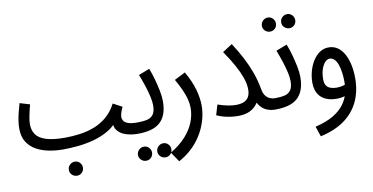

<svg xmlns="http://www.w3.org/2000/svg" viewBox="-78 -816 2453 1263"><g transform="rotate(-10 1148.5 -185.0)"><path d="M350 207Q330 207 316 193.5Q302 180 302 161Q302 141 316 127Q330 113 350 113Q369 113 382.5 127Q396 141 396 160Q396 180 382.5 193.5Q369 207 350 207Z M288 21 314 -53Q365 -53 415 -60Q465 -67 511 -84.5Q557 -102 596 -135Q635 -168 662 -220L722 -188Q710 -161 706 -146.5Q702 -132 702 -121Q702 -110 709.5 -97.5Q717 -85 738.5 -77Q760 -69 801 -69Q822 -69 831.5 -60Q841 -51 841 -34Q841 -18 830.5 -6.5Q820 5 791 5Q750 5 714 -6Q678 -17 657 -42Q636 -67 641 -108L669 -113Q639 -71 594.5 -45Q550 -19 497.5 -4.5Q445 10 391 15.5Q337 21 288 21ZM288 21Q241 21 194.5 12Q148 3 110.5 -18Q73 -39 50.5 -74.5Q28 -110 28 -164Q28 -191 32.5 -219.5Q37 -248 44.5 -276Q52 -304 59 -329L126 -309Q122 -296 116.5 -273Q111 -250 106.5 -225Q102 -200 102 -179Q102 -141 121 -112.5Q140 -84 186.5 -68.5Q233 -53 314 -53L334 -11Z M944 189Q924 189 910 175.5Q896 162 896 143Q896 123 910 109Q924 95 944 95Q963 95 976.5 109Q990 123 990 142Q990 162 976.5 175.5Q963 189 944 189ZM815 189Q795 189 781 175.5Q767 162 767 143Q767 123 781 109Q795 95 815 95Q834 95 847.5 109Q861 123 861 142Q861 162 847.5 175.5Q834 189 815 189Z M791 5 801 -69Q840 -69 867 -75.5Q894 -82 908 -102.5Q922 -123 922 -163Q922 -188 914 -223Q906 -258 893 -297.5Q880 -337 865 -375L938 -403Q951 -371 962.5 -330Q974 -289 982 -249Q990 -209 990 -179Q990 -129 977 -94Q964 -59 939 -37Q914 -15 876.5 -5Q839 5 791 5Z M1027 230 983 165Q1046 127 1085.5 83Q1125 39 1143.5 -8.5Q1162 -56 1162 -103Q1162 -130 1154.5 -160Q1147 -190 1131.5 -225Q1116 -260 1092 -302L1165 -339Q1204 -270 1220 -212.5Q1236 -155 1236 -106Q1236 -67 1227 -28Q1218 11 1200.5 48.5Q1183 86 1157.5 119.5Q1132 153 1099 181Q1066 209 1027 230Z M1458 -70Q1490 -70 1511.5 -78.5Q1533 -87 1544.5 -106.5Q1556 -126 1556 -158Q1556 -170 1553 -190.5Q1550 -211 1538.5 -243Q1527 -275 1502.5 -320.5Q1478 -366 1436 -427L1501 -469Q1537 -414 1564 -362Q1591 -310 1610.5 -256Q1630 -202 1641 -140Q1646 -113 1658.5 -97.5Q1671 -82 1687 -75.5Q1703 -69 1719 -69Q1740 -69 1749.5 -60Q1759 -51 1759 -34Q1759 -18 1748.5 -6.5Q1738 5 1709 5Q1680 5 1655 -5Q1630 -15 1611.5 -36.5Q1593 -58 1583 -93L1605 -80Q1593 -53 1573.5 -34.5Q1554 -16 1526.5 -6Q1499 4 1460 4Q1438 4 1412 0.5Q1386 -3 1361.5 -10Q1337 -17 1319 -26L1339 -94Q1371 -83 1402 -76.5Q1433 -70 1458 -70Z M1894 -506Q1874 -506 1860 -519.5Q1846 -533 1846 -552Q1846 -572 1860 -586Q1874 -600 1894 -600Q1913 -600 1926.5 -586Q1940 -572 1940 -553Q1940 -533 1926.5 -519.5Q1913 -506 1894 -506ZM1765 -506Q1745 -506 1731 -519.5Q1717 -533 1717 -552Q1717 -572 1731 -586Q1745 -600 1765 -600Q1784 -600 1797.5 -586Q1811 -572 1811 -553Q1811 -533 1797.5 -519.5Q1784 -506 1765 -506Z M1709 5 1719 -69Q1758 -69 1785 -75.5Q1812 -82 1826 -102.5Q1840 -123 1840 -163Q1840 -188 1832 -223Q1824 -258 1811 -297.5Q1798 -337 1783 -375L1856 -403Q1869 -371 1880.5 -330Q1892 -289 1900 -249Q1908 -209 1908 -179Q1908 -129 1895 -94Q1882 -59 1857 -37Q1832 -15 1794.5 -5Q1757 5 1709 5Z M1973 230 1950 162Q2025 144 2071.5 116Q2118 88 2143.5 53.5Q2169 19 2178.5 -19Q2188 -57 2188 -95Q2188 -128 2184 -158Q2180 -188 2171.5 -212Q2163 -236 2149.5 -249.5Q2136 -263 2118 -263Q2102 -263 2087 -247Q2072 -231 2062.5 -202.5Q2053 -174 2053 -136Q2053 -109 2063.5 -94Q2074 -79 2092 -73Q2110 -67 2131 -67Q2151 -67 2171 -71.5Q2191 -76 2205 -85L2209 -22Q2193 -7 2168 -1Q2143 5 2122 5Q2081 5 2053.5 -6Q2026 -17 2009.5 -35.5Q1993 -54 1986 -77.5Q1979 -101 1979 -125Q1979 -164 1989 -201.5Q1999 -239 2018.5 -270Q2038 -301 2064.5 -319Q2091 -337 2124 -337Q2159 -337 2185 -318.5Q2211 -300 2228 -268Q2245 -236 2253.5 -195Q2262 -154 2262 -108Q2262 -20 2229.5 48.5Q2197 117 2133 163Q2069 209 1973 230Z"/></g></svg>

Font: Noto Sans Arabic ExtraCondensed
Style: Regular
Weight: 400
Width: 2
Designer: Monotype Design Team, Nadine Chahine, Nizar Qandah and Khaled Hosny
Foundry: Monotype Imaging Inc.
Version: Version 2.012